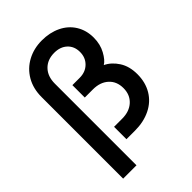

<svg xmlns="http://www.w3.org/2000/svg" viewBox="-267 -877 1150 1150"><g transform="rotate(-45 308.0 -302.0)"><path d="M314 -767Q381 -767 434 -741.5Q487 -716 516.5 -668.5Q546 -621 546 -559Q546 -503 522 -459Q498 -415 472 -400Q516 -379 546 -332.5Q576 -286 576 -219Q576 -150 545 -98Q514 -46 457 -18Q400 10 326 10H254V-95H323Q384 -95 421 -129Q458 -163 458 -219Q458 -276 421 -309.5Q384 -343 323 -343H254V-448H316Q365 -448 396 -478.5Q427 -509 427 -556Q427 -604 396 -633Q365 -662 314 -662Q256 -662 221 -626Q186 -590 186 -528V163H73V-528Q73 -600 104.5 -654Q136 -708 191 -737.5Q246 -767 314 -767Z"/></g></svg>

Font: BLUETTI 2.0 Medium
Style: Italic
Weight: 500
Designer: Stijn de Vries
Foundry: tokotype
Version: Version 2.005;October 31, 2023;FontCreator 14.0.0.2814 64-bi